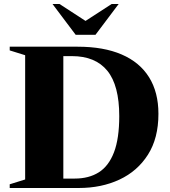

<svg xmlns="http://www.w3.org/2000/svg" viewBox="-20 -938 848 958"><path d="M575 -358.5Q575 -512 515.5 -585Q456 -658 339 -658H206.5L193.5 -705H367.5Q497 -705 587 -666.2Q677 -627.5 723.8 -552.5Q770.5 -477.5 770.5 -370Q770.5 -248.5 718.2 -166.2Q666 -84 576.2 -42Q486.5 0 373 0H193.5L206.5 -47H353Q423.5 -47 473 -78.2Q522.5 -109.5 548.8 -178.2Q575 -247 575 -358.5ZM28.5 0V-18.5L105.5 -42.5V-662.5L28.5 -686.5V-705H296V0ZM430 -818.5H383.5L537 -918H572L456.5 -764.5H357.5L242 -918H277Z"/></svg>

Font: Newsreader 60pt
Style: Bold
Weight: 700
Designer: Hugues Gentile
Foundry: Production Type
Version: Version 1.003